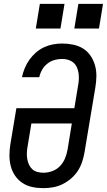

<svg xmlns="http://www.w3.org/2000/svg" viewBox="-20 -969 555 997"><path d="M205 8Q175 8 147 2Q119 -4 96.5 -19Q74 -34 58.5 -56.5Q43 -79 36 -106Q29 -133 29 -162Q29 -191 34 -221L65 -407H366L386 -528Q389 -544 389.5 -560Q390 -576 387.5 -591.5Q385 -607 378.5 -621Q372 -635 360.5 -644.5Q349 -654 334 -658.5Q319 -663 303 -663Q283 -663 263 -657.5Q243 -652 226 -638.5Q209 -625 198.5 -606.5Q188 -588 184 -568H94Q99 -592 108.5 -615Q118 -638 132.5 -658.5Q147 -679 166.5 -696Q186 -713 208.5 -723.5Q231 -734 255 -738.5Q279 -743 303 -743Q332 -743 360.5 -737Q389 -731 412 -716.5Q435 -702 450.5 -679Q466 -656 473.5 -629Q481 -602 480.5 -573Q480 -544 475 -514L419 -179Q415 -155 407 -130Q399 -105 384.5 -82.5Q370 -60 349 -42Q328 -24 304.5 -12.5Q281 -1 255.5 3.5Q230 8 205 8ZM206 -72Q228 -72 251.5 -80.5Q275 -89 292 -107Q309 -125 318 -147.5Q327 -170 331 -193L353 -328H143L123 -207Q120 -191 119.5 -175Q119 -159 121.5 -143.5Q124 -128 130.5 -114Q137 -100 148 -90Q159 -80 174.5 -76Q190 -72 206 -72ZM366 -821 387 -949H515L494 -821ZM166 -821 187 -949H315L294 -821Z"/></svg>

Font: Iosevka SS04 Medium Oblique
Style: Regular
Weight: 500
Italic angle: -9°
Monospace: yes
Designer: Belleve Invis
Foundry: Belleve Invis
Version: Version 19.0.0; ttfautohint (v1.8.4)